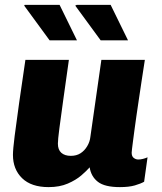

<svg xmlns="http://www.w3.org/2000/svg" viewBox="-20 -756 664 786"><path d="M179 10Q108 10 70.5 -26.5Q33 -63 33 -122Q33 -144 40 -199.5Q47 -255 58.5 -336Q70 -417 84 -511H262Q249 -419 239 -347.5Q229 -276 223 -230Q217 -184 217 -168Q217 -143 231 -130.5Q245 -118 270 -118Q293 -118 309.5 -128.5Q326 -139 337 -157.5Q348 -176 350 -196L395 -511H573Q566 -467 560 -426.5Q554 -386 548.5 -349.5Q543 -313 538.5 -281.5Q534 -250 530.5 -224Q527 -198 524.5 -178.5Q522 -159 520.5 -147Q519 -135 519 -131Q519 -116 527.5 -109.5Q536 -103 546 -103Q555 -103 565 -105.5Q575 -108 584 -112L570 -12Q556 -4 532 3Q508 10 471 10Q409 10 381 -11.5Q353 -33 347 -71Q335 -57 313 -38Q291 -19 257.5 -4.5Q224 10 179 10ZM392 -591 288 -733 294 -736H433L504 -591ZM183 -591 79 -733 81 -736H224L295 -591Z"/></svg>

Font: Chivo Medium ExtraBold
Style: Italic
Weight: 800
Italic angle: -8.05°
Version: Version 2.002